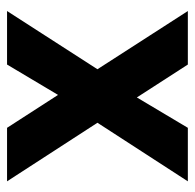

<svg xmlns="http://www.w3.org/2000/svg" viewBox="-24 -516 540 531"><g transform="rotate(90 245.5 -250.0)"><path d="M481 0H333L242 -141L158 0H10L171 -250L10 -500H158L249 -359L333 -500H481L319 -250Z"/></g></svg>

Font: Cabin
Style: Bold
Weight: 700
Designer: Pablo Impallari
Foundry: Pablo Impallari. www.impallari.com Igino Marini. www.ikern.com
Version: Version 1.005